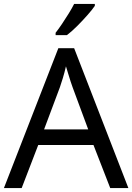

<svg xmlns="http://www.w3.org/2000/svg" viewBox="-20 -964 679 984"><path d="M545 0 459 -221H176L91 0H0L279 -717H360L638 0ZM352 -517Q349 -525 342 -546Q335 -567 328.5 -589.5Q322 -612 318 -624Q311 -593 302 -563.5Q293 -534 287 -517L206 -301H432ZM466 -934Q454 -916 429 -887.5Q404 -859 375.5 -830.5Q347 -802 323 -784H265V-796Q280 -815 297.5 -841Q315 -867 332 -894.5Q349 -922 360 -944H466Z"/></svg>

Font: Noto Sans Gothic
Style: Regular
Weight: 400
Designer: Monotype Design Team
Foundry: Monotype Imaging Inc.
Version: Version 2.001; ttfautohint (v1.8.4.7-5d5b)